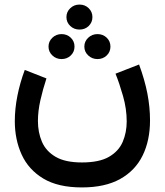

<svg xmlns="http://www.w3.org/2000/svg" viewBox="-20 -612 728 848"><path d="M273.4 -536.6Q273.4 -559.6 290.3 -575.7Q307.1 -591.8 331.1 -591.8Q355.5 -591.8 371.8 -575.7Q388.2 -559.6 388.2 -536.6Q388.2 -513.2 371.8 -497.3Q355.5 -481.4 331.1 -481.4Q307.1 -481.4 290.3 -497.3Q273.4 -513.2 273.4 -536.6ZM352.5 -406.2Q352.5 -429.2 369.6 -445.3Q386.7 -461.4 410.6 -461.4Q434.6 -461.4 451.2 -445.6Q467.8 -429.7 467.8 -406.2Q467.8 -382.8 451.2 -366.9Q434.6 -351.1 410.6 -351.1Q386.7 -351.1 369.6 -367.2Q352.5 -383.3 352.5 -406.2ZM194.3 -406.2Q194.3 -429.2 211.2 -445.3Q228 -461.4 252 -461.4Q275.9 -461.4 292.5 -445.6Q309.1 -429.7 309.1 -406.2Q309.1 -382.8 292.5 -366.9Q275.9 -351.1 252 -351.1Q228 -351.1 211.2 -367.2Q194.3 -383.3 194.3 -406.2ZM341.8 105.5Q418.5 105.5 461.4 80.6Q504.4 55.7 522 14.4Q539.6 -26.9 539.6 -75.7Q539.6 -131.3 523.4 -187.7Q507.3 -244.1 490.2 -286.6L594.2 -327.1Q619.1 -259.8 630.9 -199.2Q642.6 -138.7 642.6 -80.6Q642.6 8.3 609.9 75Q577.1 141.6 510.5 178.7Q443.8 215.8 341.8 215.8Q236.3 215.8 171.1 176.5Q106 137.2 75.7 70.8Q45.4 4.4 45.4 -76.7Q45.4 -131.3 56.9 -189.2Q68.4 -247.1 89.4 -303.2L185.1 -265.6Q169.4 -217.8 158.4 -169.4Q147.5 -121.1 147.5 -77.6Q147.5 -27.3 165.3 14.2Q183.1 55.7 225.6 80.6Q268.1 105.5 341.8 105.5Z"/></svg>

Font: Vazirmatn RD FD Medium
Style: Regular
Weight: 500
Designer: Saber Rastikerdar
Foundry: Saber Rastikerdar
Version: Version 33.003